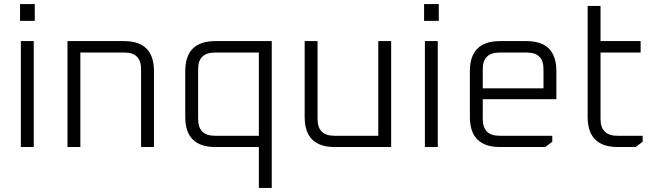

<svg xmlns="http://www.w3.org/2000/svg" viewBox="-20 -719 3199 939"><path d="M78 -617V-699H150V-617ZM82 0V-518H145V0Z M310 0V-518H587Q733 -518 733 -371V0H670V-381Q670 -462 589 -462H373V0Z M886 -147V-371Q886 -518 1033 -518H1309V200H1246V0H1033Q886 0 886 -147ZM949 -137Q949 -55 1031 -55H1246V-462H1031Q949 -462 949 -381Z M1470 -147V-518H1533V-137Q1533 -55 1615 -55H1830V-518H1893V0H1617Q1470 0 1470 -147Z M2054 -617V-699H2126V-617ZM2058 0V-518H2121V0Z M2278 -147V-371Q2278 -518 2425 -518H2555Q2701 -518 2701 -371V-234H2341V-137Q2341 -55 2423 -55H2681V-26L2647 0H2425Q2278 0 2278 -147ZM2341 -287H2638V-381Q2638 -462 2557 -462H2423Q2341 -462 2341 -381Z M2854 -147V-690H2917V-518H3113V-462H2917V-137Q2917 -55 2999 -55H3123V-26L3089 0H3001Q2854 0 2854 -147Z"/></svg>

Font: Oxanium ExtraLight Light
Style: Regular
Weight: 300
Version: Version 2.000